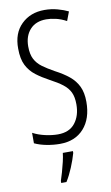

<svg xmlns="http://www.w3.org/2000/svg" viewBox="-102 -775 605 1047"><g transform="rotate(-10 200.5 -251.5)"><path d="M361 -191Q361 -98 312.5 -44Q264 10 180 10Q144 10 107 3Q70 -4 40 -18V-76Q70 -60 107.5 -51.5Q145 -43 178 -43Q241 -43 273 -83.5Q305 -124 305 -187Q305 -228 292.5 -254Q280 -280 253.5 -300.5Q227 -321 185 -343Q144 -365 112.5 -389Q81 -413 63 -448.5Q45 -484 45 -541Q44 -626 94 -675Q144 -724 222 -724Q260 -724 294.5 -714.5Q329 -705 353 -693L334 -643Q304 -659 275.5 -665.5Q247 -672 223 -672Q165 -672 133 -636.5Q101 -601 101 -543Q101 -500 115 -473Q129 -446 155.5 -426.5Q182 -407 220 -386Q266 -362 297 -336.5Q328 -311 344.5 -276.5Q361 -242 361 -191ZM242 71Q232 107 215 148Q198 189 178 221H149V210Q155 192 163 164.5Q171 137 177.5 109Q184 81 186 61H242Z"/></g></svg>

Font: Noto Sans Lao UI ExtCond Light
Style: Regular
Weight: 300
Width: 2
Designer: Monotype Design Team
Foundry: Monotype Imaging Inc.
Version: Version 2.000; ttfautohint (v1.8.4.7-5d5b)